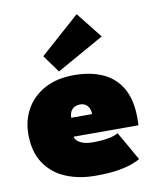

<svg xmlns="http://www.w3.org/2000/svg" viewBox="-79 -737 672 811"><g transform="rotate(-10 257.0 -331.0)"><path d="M202.5 -166.5Q205 -154.5 215.2 -146.2Q225.5 -138 241.8 -133.5Q258 -129 278.5 -129Q300.5 -129 321.5 -131Q342.5 -133 360 -137.5Q377.5 -142 388 -149L458.5 -25.5Q449 -19.5 427.2 -10.8Q405.5 -2 366.2 5Q327 12 265 12Q195.5 12 139 -11.5Q82.5 -35 49.2 -84.2Q16 -133.5 16 -209.5Q16 -269.5 43.5 -317.8Q71 -366 123 -394.2Q175 -422.5 249 -422.5Q320.5 -422.5 372.8 -398.5Q425 -374.5 453.2 -324.8Q481.5 -275 481.5 -197.5Q481.5 -193.5 481.2 -181.8Q481 -170 480 -166.5ZM296 -247Q295.5 -263.5 289.8 -274.5Q284 -285.5 274.5 -290.8Q265 -296 252 -296Q240.5 -296 230.2 -291.2Q220 -286.5 213.5 -275.8Q207 -265 206.5 -247ZM189.5 -448.5 135.5 -523.5 305 -674 393 -563Z"/></g></svg>

Font: League Spartan Thin Black
Style: Regular
Weight: 900
Version: Version 2.002